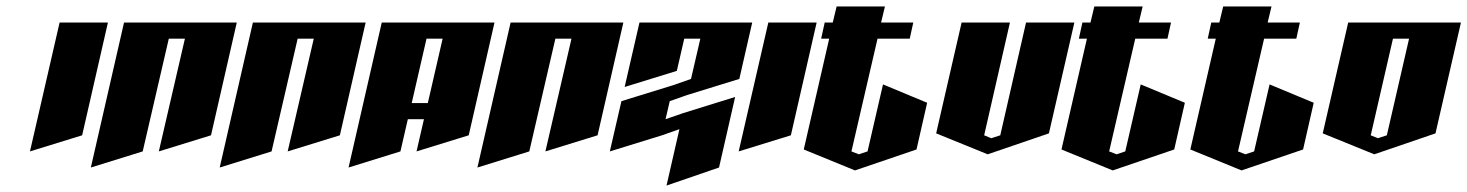

<svg xmlns="http://www.w3.org/2000/svg" viewBox="-20 -570 4555 596"><path d="M165 -500H315L235 -150L73 -100Z M365 -500H715L635 -150L473 -100L554 -450H504L423 -100L262 -50Z M765 -500H1115L1035 -150L873 -100L954 -450H904L823 -100L662 -50Z M1165 -500H1515L1435 -150L1273 -100L1296 -200H1246L1223 -100L1062 -50ZM1304 -450 1258 -250H1308L1354 -450Z M1565 -500H1915L1835 -150L1673 -100L1754 -450H1704L1623 -100L1462 -50Z M1965 -500H2315L2275 -325L2113 -275L2059 -256L2046 -200L2101 -219L2262 -269L2212 -50L2049 6L2089 -169L2035 -150L1873 -100L1909 -256L2071 -306L2125 -325L2154 -450H2104L2081 -350L1919 -300Z M2365 -500H2515L2435 -150L2273 -100Z M2577 -550H2727L2715 -500H2815L2804 -450H2704L2623 -100L2646 -91L2673 -100L2721 -308L2858 -251L2825 -106L2634 -41L2475 -106L2554 -450H2529L2540 -500H2565Z M2965 -500H3115L3035 -150L3057 -141L3085 -150L3165 -500H3315L3236 -156L3046 -91L2886 -156Z M3377 -550H3527L3515 -500H3615L3604 -450H3504L3423 -100L3446 -91L3473 -100L3521 -308L3658 -251L3625 -106L3434 -41L3275 -106L3354 -450H3329L3340 -500H3365Z M3777 -550H3927L3915 -500H4015L4004 -450H3904L3823 -100L3846 -91L3873 -100L3921 -308L4058 -251L4025 -106L3834 -41L3675 -106L3754 -450H3729L3740 -500H3765Z M4165 -500H4515L4436 -156L4246 -91L4086 -156ZM4304 -450 4235 -150 4257 -141 4285 -150 4354 -450Z"/></svg>

Font: SOV_Meka
Style: Italic
Weight: 400
Italic angle: -13°
Version: Version 1.00